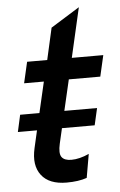

<svg xmlns="http://www.w3.org/2000/svg" viewBox="-51 -725 480 771"><g transform="rotate(-5 188.5 -339.5)"><path d="M357.9 -402.8H231L202.1 -278.3H334L318.4 -210H186.5L172.4 -148.9Q163.6 -110.4 174.3 -95.2Q185.1 -80.1 213.4 -80.1Q246.1 -80.1 284.7 -97.7L268.1 -2.4Q234.9 9.3 186.5 9.3Q116.2 9.3 85.2 -31Q54.2 -71.3 69.8 -139.6L85.9 -210H8.8L23.9 -278.3H101.6L130.4 -402.8H50.8L70.3 -487.8H151.4L180.2 -615.7L296.4 -688L250.5 -487.8H377.4Z"/></g></svg>

Font: HK Grotesk SmBold Legacy Italic
Style: Regular
Weight: 600
Italic angle: -13°
Designer: Alfredo Marco Pradil
Foundry: Hanken Design Co.
Version: Version 2.022;PS 002.022;hotconv 1.0.88;makeotf.lib2.5.64775